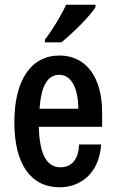

<svg xmlns="http://www.w3.org/2000/svg" viewBox="-20 -786 492 816"><path d="M386 -756V-766H261C244 -728 205 -661 171 -618V-606H241C295 -650 366 -722 386 -756ZM414 -308C414 -459 345 -550 233 -550C112 -550 41 -446 41 -266C41 -91 109 10 234 10C317 10 401 -44 410 -172H316C314 -106 282 -75 237 -75C179 -75 148 -129 145 -247H414ZM148 -324C155 -418 180 -468 232 -468C281 -468 312 -416 313 -324Z"/></svg>

Font: Kathrein 67 Medium Condensed
Style: Regular
Weight: 500
Width: 3
Designer: Lazydogs Typefoundry, based on Open Sans by Ascender Corporation
Foundry: Lazydogs Typefoundry
Version: Version 1.003;PS 001.003;hotconv 1.0.88;makeotf.lib2.5.64775